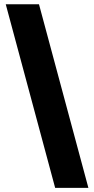

<svg xmlns="http://www.w3.org/2000/svg" viewBox="-20 -782 447 911"><path d="M241.7 109.4H399.4L165 -761.7H7.3Z"/></svg>

Font: Raveo ExtraBold
Style: Regular
Weight: 800
Designer: Jakub Foglar, Rasmus Andersson (Inter)
Foundry: Jakubfoglar.com
Version: Version 1.100;Glyphs 3.2.3 (3260)